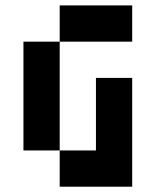

<svg xmlns="http://www.w3.org/2000/svg" viewBox="-20 -704 587 724"><path d="M205.1 -546.9V-683.6H478.5V-546.9ZM341.8 -410.2H478.5V0H205.1V-136.7H341.8ZM68.4 -546.9H205.1V-136.7H68.4Z"/></svg>

Font: DatCub
Style: Bold
Weight: 700
Designer: GGBot
Version: 1.00